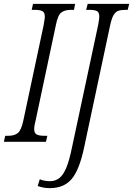

<svg xmlns="http://www.w3.org/2000/svg" viewBox="-40 -734 689 994"><path d="M-20 0 -13 -31H3Q34 -31 52 -45Q70 -59 81 -111L186 -604Q188 -619 190 -629.5Q192 -640 192 -648Q192 -670 179 -676.5Q166 -683 141 -683H124L131 -714H349L343 -683H327Q295 -683 277 -669Q259 -655 249 -603L145 -113Q141 -98 139 -86Q137 -74 137 -66Q137 -44 150.5 -37.5Q164 -31 189 -31H205L198 0ZM218 240Q199 240 184 237Q169 234 155 229L166 194Q176 199 191 201.5Q206 204 218 204Q246 204 266.5 188.5Q287 173 303 135Q319 97 333 28L468 -604Q470 -617 472 -628.5Q474 -640 474 -648Q474 -670 462 -676.5Q450 -683 423 -683H406L414 -714H629L621 -683H608Q587 -683 572.5 -678Q558 -673 548 -656Q538 -639 530 -602L396 27Q372 143 332 191.5Q292 240 218 240Z"/></svg>

Font: Noto Serif ExtraCondensed Light
Style: Italic
Weight: 300
Width: 2
Italic angle: -12°
Designer: Monotype Design Team
Foundry: Monotype Imaging Inc.
Version: Version 2.014; ttfautohint (v1.8.4.7-5d5b)